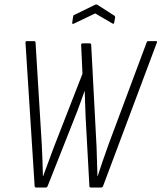

<svg xmlns="http://www.w3.org/2000/svg" viewBox="-20 -839 722 859"><path d="M143 0Q135 0 135 -6L94 -649Q94 -655 100 -655H133Q138 -655 139 -649L167 -191Q169 -157 170 -120.5Q171 -84 172 -51H173Q185 -83 196.5 -114.5Q208 -146 220 -178L349 -509L343 -638Q343 -645 350 -645H381Q388 -645 388 -639L412 -182Q413 -149 414 -116.5Q415 -84 416 -51H417Q428 -85 440 -120Q452 -155 465 -191L636 -649Q638 -655 643 -655H678Q681 -655 682 -654Q683 -653 682 -649L441 -6Q438 0 432 0H387Q380 0 380 -6L363 -316Q362 -344 361 -373Q360 -402 359 -431H358Q348 -403 337.5 -373.5Q327 -344 316 -317L193 -6Q190 0 185 0ZM310 -733Q308 -732 305 -732.5Q302 -733 303 -737L307 -764Q308 -768 309 -770Q310 -772 314 -773L406 -818Q411 -820 415 -818L490 -770Q496 -766 495 -760L491 -739Q490 -730 483 -734L406 -779Z"/></svg>

Font: Sofia Sans Condensed Light
Style: Italic
Weight: 300
Italic angle: -9°
Version: Version 4.100